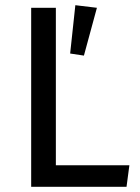

<svg xmlns="http://www.w3.org/2000/svg" viewBox="-20 -719 538 739"><path d="M195 -83H478L467 0H100V-689H195ZM353 -689 270 -699 250 -513 303 -505Z"/></svg>

Font: Fira GO
Style: Regular
Weight: 400
Designer: Carrois Corporate
Foundry: Carrois Corporate GbR
Version: Version 0.300